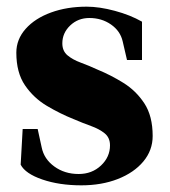

<svg xmlns="http://www.w3.org/2000/svg" viewBox="-20 -538 509 576"><path d="M224 18Q158 18 107 0.5Q56 -17 42 -44L48 -151H93L105 -96Q112 -61 143 -38.5Q174 -16 216 -16Q256 -16 283 -41.5Q310 -67 310 -102Q310 -125 294 -138Q278 -151 253 -160Q228 -169 200 -181Q160 -197 120.5 -220.5Q81 -244 55 -282Q29 -320 29 -380Q29 -420 57 -451.5Q85 -483 133 -500.5Q181 -518 240 -518Q278 -518 324.5 -505.5Q371 -493 406 -473V-358H361L348 -414Q341 -445 313 -464.5Q285 -484 248 -484Q214 -484 190.5 -461.5Q167 -439 167 -408Q167 -385 182.5 -372Q198 -359 222.5 -350Q247 -341 273 -329Q312 -313 350 -289.5Q388 -266 413 -228Q438 -190 438 -130Q438 -87 410 -53.5Q382 -20 333.5 -1Q285 18 224 18Z"/></svg>

Font: Wittgenstein Extrabold
Style: Regular
Weight: 800
Designer: Jörg Drees
Foundry: Jörg Drees
Version: Version 1.303; ttfautohint (v1.8.4.7-5d5b)